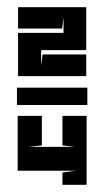

<svg xmlns="http://www.w3.org/2000/svg" viewBox="-20 -591 290 532"><path d="M29 -270H96V-188L59 -184H188L153 -188V-270H220V-79H153V-113L190 -118H59H29ZM27 -300H222V-348H27ZM219 -571H30V-512H152L156 -542V-500H30V-380H219V-440H98L94 -410V-452H219Z"/></svg>

Font: Banana Brick
Style: Regular
Weight: 400
Designer: artmaker
Foundry: artmaker
Version: Version 4.000 2011 initial release